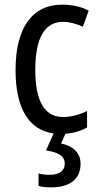

<svg xmlns="http://www.w3.org/2000/svg" viewBox="-20 -567 427 827"><path d="M327 138C327 91 295 62 243 51L262 9C296 7 329 -3 355 -18V-89C323 -73 288 -63 251 -63C172 -63 132 -131 132 -266C132 -403 172 -473 252 -473C279 -473 310 -464 337 -452L362 -521C333 -537 294 -547 248 -547C119 -547 47 -448 47 -265C47 -97 106 -7 211 8L178 81C227 88 259 103 259 138C259 168 237 186 192 186C176 186 159 184 146 180V234C159 238 178 240 200 240C282 240 327 204 327 138Z"/></svg>

Font: Noto Sans Lao UI Cond
Style: Regular
Weight: 400
Width: 3
Designer: Monotype Design Team
Foundry: Monotype Imaging Inc.
Version: Version 2.000